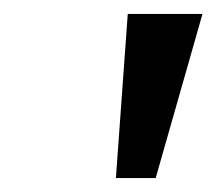

<svg xmlns="http://www.w3.org/2000/svg" viewBox="-20 -720 310 275"><path d="M146 -465 163 -700H270L203 -465Z"/></svg>

Font: Cuprum Medium
Style: Italic
Weight: 500
Italic angle: -10°
Version: Version 3.000